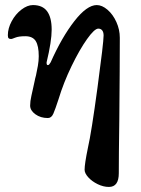

<svg xmlns="http://www.w3.org/2000/svg" viewBox="-20 -453 558 758"><path d="M314 217Q314 194 327 131Q341 70 365 -108Q389 -286 389 -313Q389 -326 383.5 -333Q378 -340 368 -340Q353 -340 323.5 -298.5Q294 -257 262.5 -192Q231 -127 211 -61Q198 -21 190.5 -4Q183 13 169 13Q140 13 119.5 -2Q99 -17 99 -36Q99 -53 104 -75Q109 -97 110 -102Q112 -110 117 -134Q118 -141 122 -155Q126 -173 129.5 -193Q133 -213 133 -231Q133 -272 121 -291Q109 -310 80 -310Q54 -310 40.5 -304.5Q27 -299 24 -299Q17 -299 14 -302Q11 -305 11 -314Q11 -341 26 -369Q41 -397 64.5 -415Q88 -433 110 -433Q148 -433 166 -408.5Q184 -384 184 -336Q184 -290 164 -207V-204Q164 -196 169 -196Q172 -196 174.5 -199Q177 -202 180 -207Q224 -306 273.5 -369.5Q323 -433 362 -433Q383 -433 404.5 -414.5Q426 -396 439.5 -366Q453 -336 453 -304Q453 -197 451 21Q449 163 449 231Q449 285 410 285Q388 285 365.5 274Q343 263 328.5 247Q314 231 314 217Z"/></svg>

Font: EB Garamond
Style: Bold
Weight: 700
Designer: Georg Duffner and Octavio Pardo
Foundry: Georg Duffner
Version: Version 1.000; ttfautohint (v1.6)